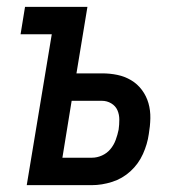

<svg xmlns="http://www.w3.org/2000/svg" viewBox="-20 -540 540 560"><path d="M58 0 131 -440H40L53 -520H235L203 -326H278Q301 -326 322.5 -321.5Q344 -317 362.5 -306Q381 -295 394 -277.5Q407 -260 413 -239Q419 -218 418.5 -195Q418 -172 414 -149Q410 -120 397 -91Q384 -62 360.5 -40.5Q337 -19 307 -9.5Q277 0 248 0ZM248 -80Q263 -80 277.5 -86.5Q292 -93 302 -105Q312 -117 317.5 -132Q323 -147 326 -162Q328 -176 328 -191Q328 -206 322.5 -218.5Q317 -231 304.5 -238.5Q292 -246 277 -246H189L162 -80Z"/></svg>

Font: Iosevka Term Curly Md Obl
Style: Regular
Weight: 500
Italic angle: -9°
Designer: Belleve Invis
Foundry: Belleve Invis
Version: Version 32.3.0